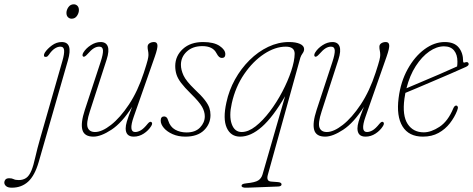

<svg xmlns="http://www.w3.org/2000/svg" viewBox="-165 -628 2200 893"><path d="M168 -541Q158.5 -541 151.2 -548Q144 -555 144 -568Q144 -581.5 153.2 -594.8Q162.5 -608 178 -608Q188 -608 195 -601Q202 -594 202 -581Q202 -567.5 193 -554.2Q184 -541 168 -541ZM151 -347.5 15 125.5Q-3.5 189 -34.2 217Q-65 245 -110 245Q-128 245 -136.5 237.8Q-145 230.5 -145 221Q-145 213.5 -139.8 207.2Q-134.5 201 -122 201Q-109.5 201 -101.5 205.2Q-93.5 209.5 -77.5 209.5Q-58 209.5 -43.5 199.8Q-29 190 -18.5 164.5Q-9.5 142.5 -0.8 103.2Q8 64 22.5 13.5L125.5 -345.5Q134.5 -377 133.2 -394Q132 -411 115.5 -411Q103 -411 89.5 -402.2Q76 -393.5 62 -373Q56.5 -365 51.2 -363.8Q46 -362.5 42 -364.5Q38.5 -367 39.5 -372.8Q40.5 -378.5 44 -384Q55.5 -401.5 76.8 -417Q98 -432.5 122 -432.5Q175.5 -432.5 151 -347.5Z M539.5 -60Q546 -54.5 538.5 -42Q525.5 -21 503.8 -6.8Q482 7.5 457 7.5Q419.5 7.5 419.5 -31Q419.5 -44 425 -63Q430.5 -82 449.5 -131Q402.5 -57 353.5 -24.8Q304.5 7.5 269.5 7.5Q227 7.5 218.2 -24Q209.5 -55.5 229.5 -116.5L303 -340Q315 -376.5 314 -393.8Q313 -411 296.5 -411Q283.5 -411 271 -403.2Q258.5 -395.5 242 -376.5Q228 -360.5 221.5 -365Q218 -367.5 218.8 -373Q219.5 -378.5 223 -384Q235 -403.5 257.5 -418Q280 -432.5 303 -432.5Q328.5 -432.5 336.2 -412Q344 -391.5 331 -351L253 -110Q235 -55 243 -34.5Q251 -14 277 -14Q309 -14 351.2 -47Q393.5 -80 434.8 -142Q476 -204 504 -290Q518 -333 521.8 -348.5Q525.5 -364 525.5 -372Q525.5 -384 523.5 -392.5Q521.5 -401 521.5 -410.5Q521.5 -421 530.5 -426.8Q539.5 -432.5 551.5 -432.5Q565.5 -432.5 567.2 -418.5Q569 -404.5 555 -364.5L457 -85Q432 -14 463.5 -14Q476 -14 489.8 -21.8Q503.5 -29.5 522 -52.5Q533 -65.5 539.5 -60Z M703 -12Q743.5 -12 765.5 -35Q787.5 -58 787.5 -87Q787.5 -108.5 774.8 -131.2Q762 -154 723 -192Q693 -221.5 677.2 -242.5Q661.5 -263.5 655.8 -281.8Q650 -300 650 -321.5Q650.5 -368.5 685.8 -400.5Q721 -432.5 779.5 -432.5Q829.5 -432.5 856.2 -414.5Q883 -396.5 883 -376Q883 -358.5 867 -358.5Q860 -358.5 854.2 -363.2Q848.5 -368 841.5 -381Q825 -413.5 776 -413.5Q731 -413.5 703.8 -388.2Q676.5 -363 676.5 -326.5Q676.5 -303.5 688.5 -277.2Q700.5 -251 740.5 -212.5Q772 -183 787.8 -162.5Q803.5 -142 808.8 -126Q814 -110 814 -93Q814 -51.5 783.8 -22Q753.5 7.5 697 7.5Q664 7.5 638 -4Q612 -15.5 597.2 -32.8Q582.5 -50 582.5 -67Q582.5 -86.5 598.5 -86.5Q604 -86.5 609 -82.5Q614 -78.5 617.5 -67Q626.5 -38 649.5 -25Q672.5 -12 703 -12Z M984.5 245Q969.5 245.5 964 243Q958.5 240.5 958.5 236Q958.5 231.5 963 228.8Q967.5 226 981.5 224.5Q1021.5 220.5 1036 211.2Q1050.5 202 1056 183.5L1161 -180.5Q1105 -84 1053.2 -38.2Q1001.5 7.5 952 7.5Q908 7.5 889.5 -33.8Q871 -75 888 -151.5Q900 -208 928 -258.5Q956 -309 995.5 -348.2Q1035 -387.5 1082.2 -410Q1129.5 -432.5 1179.5 -432.5Q1210.5 -432.5 1229.8 -424Q1249 -415.5 1249.5 -400Q1249.5 -389.5 1242.5 -380Q1235.5 -370.5 1232 -360L1081 184Q1072 215 1096 216.5L1128.5 219Q1144.5 220.5 1144.5 229.5Q1144.5 238.5 1129 239.5ZM913 -147.5Q899.5 -88 912.8 -51Q926 -14 959 -14Q990 -14 1023.8 -40.5Q1057.5 -67 1089.8 -109.5Q1122 -152 1148 -201.5Q1174 -251 1189.5 -297.8Q1205 -344.5 1205.5 -378Q1205.5 -411 1164 -411Q1115 -411 1063.2 -377Q1011.5 -343 970.8 -283.5Q930 -224 913 -147.5Z M1617.5 -60Q1624 -54.5 1616.5 -42Q1603.5 -21 1581.8 -6.8Q1560 7.5 1535 7.5Q1497.5 7.5 1497.5 -31Q1497.5 -44 1503 -63Q1508.5 -82 1527.5 -131Q1480.5 -57 1431.5 -24.8Q1382.5 7.5 1347.5 7.5Q1305 7.5 1296.2 -24Q1287.5 -55.5 1307.5 -116.5L1381 -340Q1393 -376.5 1392 -393.8Q1391 -411 1374.5 -411Q1361.5 -411 1349 -403.2Q1336.5 -395.5 1320 -376.5Q1306 -360.5 1299.5 -365Q1296 -367.5 1296.8 -373Q1297.5 -378.5 1301 -384Q1313 -403.5 1335.5 -418Q1358 -432.5 1381 -432.5Q1406.5 -432.5 1414.2 -412Q1422 -391.5 1409 -351L1331 -110Q1313 -55 1321 -34.5Q1329 -14 1355 -14Q1387 -14 1429.2 -47Q1471.5 -80 1512.8 -142Q1554 -204 1582 -290Q1596 -333 1599.8 -348.5Q1603.5 -364 1603.5 -372Q1603.5 -384 1601.5 -392.5Q1599.5 -401 1599.5 -410.5Q1599.5 -421 1608.5 -426.8Q1617.5 -432.5 1629.5 -432.5Q1643.5 -432.5 1645.2 -418.5Q1647 -404.5 1633 -364.5L1535 -85Q1510 -14 1541.5 -14Q1554 -14 1567.8 -21.8Q1581.5 -29.5 1600 -52.5Q1611 -65.5 1617.5 -60Z M1961 -113Q1949 -82.5 1927.5 -54.8Q1906 -27 1874.8 -9.8Q1843.5 7.5 1802 7.5Q1736.5 7.5 1707.2 -40Q1678 -87.5 1689 -172.5Q1698.5 -247.5 1731 -306.2Q1763.5 -365 1809.2 -398.8Q1855 -432.5 1903.5 -432.5Q1947.5 -432.5 1968.2 -407.5Q1989 -382.5 1989 -343.5Q1989 -334.5 1997 -337.5Q2010 -342.5 2014 -334Q2018.5 -324.5 2002.5 -317Q1971.5 -303 1930.5 -285.2Q1889.5 -267.5 1847.8 -249.8Q1806 -232 1772 -217.5Q1738 -203 1720.5 -196Q1718 -182.5 1716 -169Q1705.5 -90.5 1731 -51.5Q1756.5 -12.5 1806 -12.5Q1840 -12.5 1879.2 -38.2Q1918.5 -64 1943.5 -124.5Q1949 -137 1956.5 -137Q1961.5 -137 1964 -131.8Q1966.5 -126.5 1961 -113ZM1900 -412.5Q1866 -412.5 1831.5 -388.5Q1797 -364.5 1768.8 -320.8Q1740.5 -277 1725.5 -217.5Q1749.5 -228 1790.8 -245.2Q1832 -262.5 1877.8 -282.2Q1923.5 -302 1961 -319Q1962.5 -328 1962.5 -341.5Q1962.5 -374 1946.8 -393.2Q1931 -412.5 1900 -412.5Z"/></svg>

Font: Fraunces144ptSuperSoftThinItalic
Style: Italic
Weight: 100
Italic angle: -16°
Version: Version 1.000;[0bf87f6ff]